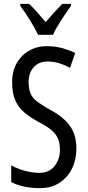

<svg xmlns="http://www.w3.org/2000/svg" viewBox="-20 -963 453 993"><path d="M375 -196Q375 -136 351.5 -89.5Q328 -43 286 -16.5Q244 10 187 10Q100 10 38 -21V-108Q72 -89 111 -79Q150 -69 184 -69Q234 -69 262 -104Q290 -139 290 -188Q290 -223 279.5 -247Q269 -271 245 -291Q221 -311 180 -332Q138 -355 107 -380.5Q76 -406 59.5 -443Q43 -480 43 -536Q42 -592 65.5 -634.5Q89 -677 130.5 -701Q172 -725 225 -724Q267 -724 304 -713.5Q341 -703 369 -689L342 -612Q282 -645 227 -645Q181 -645 154.5 -615.5Q128 -586 128 -540Q128 -503 138 -479.5Q148 -456 172.5 -437.5Q197 -419 238 -396Q308 -359 341.5 -312Q375 -265 375 -196ZM177 -783Q161 -816 136 -857Q111 -898 85 -933V-943H130Q149 -926 171.5 -900.5Q194 -875 216 -849Q242 -879 259.5 -898Q277 -917 302 -943H347V-933Q325 -902 297.5 -860Q270 -818 254 -783Z"/></svg>

Font: Noto Sans Bengali ExtraCondensed
Style: Regular
Weight: 400
Width: 2
Designer: Jelle Bosma - Monotype Design Team
Foundry: Monotype Imaging Inc.
Version: Version 2.003; ttfautohint (v1.8.4.7-5d5b)